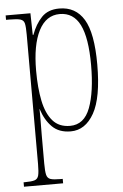

<svg xmlns="http://www.w3.org/2000/svg" viewBox="-55 -585 553 865"><g transform="rotate(-5 221.5 -153.0)"><path d="M18 240V220H23Q54 220 68 215.5Q82 211 86 195Q90 179 90 144V-441Q90 -476 86.5 -491.5Q83 -507 68 -511.5Q53 -516 18 -516H3V-536H115L117 -438H120Q137 -485 166 -515.5Q195 -546 246 -546Q320 -546 357.5 -484Q395 -422 395 -280Q395 -130 355.5 -60Q316 10 250 10Q197 10 166 -21Q135 -52 119 -102H118Q119 -83 118.5 -52.5Q118 -22 118 14V144Q118 179 122 195Q126 211 140 215.5Q154 220 184 220H195V240ZM249 -15Q313 -15 340 -87Q367 -159 367 -280Q367 -403 337.5 -462Q308 -521 246 -521Q184 -521 151 -456.5Q118 -392 118 -276Q118 -198 130 -139.5Q142 -81 170.5 -48Q199 -15 249 -15Z"/></g></svg>

Font: Noto Serif Thai ExtraCondensed Thin
Style: Regular
Weight: 100
Width: 2
Designer: Monotype Design Team
Foundry: Monotype Imaging Inc.
Version: Version 2.001; ttfautohint (v1.8.4.7-5d5b)